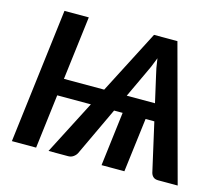

<svg xmlns="http://www.w3.org/2000/svg" viewBox="-102 -858 1163 995"><g transform="rotate(15 480.0 -361.0)"><path d="M703.5 -381.5 672 -520Q667.5 -537 663.2 -560Q659 -583 655.5 -610Q645.5 -583 635.5 -559.8Q625.5 -536.5 616.5 -519L552 -381.5ZM927.5 0H823Q806 0 796.5 -8.2Q787 -16.5 783.5 -29.5L724.5 -290H677.5L641.5 0H519L554.5 -290H508.5L386 -29.5Q380.5 -18 368.2 -9Q356 0 340 0H234.5L384 -290H203.5L168 0H38L126.5 -722.5H257L215 -381.5H431L607 -722.5H732.5Z"/></g></svg>

Font: Lato 2
Style: Bold Italic
Weight: 700
Italic angle: -7°
Designer: Lukasz Dziedzic with Adam Twardoch and Botio Nikoltchev
Foundry: tyPoland Lukasz Dziedzic
Version: Version 2.015; 2015-08-06; http://www.latofonts.com/